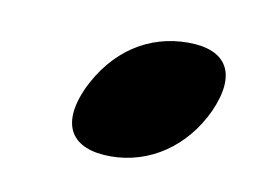

<svg xmlns="http://www.w3.org/2000/svg" viewBox="-37 -201 373 277"><g transform="rotate(10 150.0 -62.5)"><path d="M271 -62C297 -120 277 -153 220 -153C162 -153 113 -121 85 -62C59 -4 81 28 138 28C195 28 245 -6 271 -62Z"/></g></svg>

Font: Passageway
Style: BdSuIt
Weight: 700
Foundry: Ascender Corporation
Version: Version 1.11